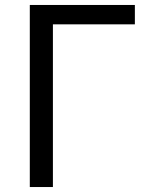

<svg xmlns="http://www.w3.org/2000/svg" viewBox="-20 -753 597 773"><path d="M100 0H193V-655H523V-733H100Z"/></svg>

Font: Noto Sans JP Regular
Style: Regular
Weight: 400
Designer: Ryoko NISHIZUKA (kana & ideographs); Paul D. Hunt (Latin, Greek & Cyrillic); Wenlong ZHANG (bopomofo); Sandoll Communica
Foundry: Adobe Systems Incorporated
Version: Version 1.004;PS 1.004;hotconv 1.0.82;makeotf.lib2.5.63406